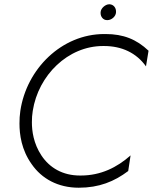

<svg xmlns="http://www.w3.org/2000/svg" viewBox="-20 -868 714 897"><path d="M450 -811C450 -809 450 -808 450 -806C450 -791 461 -774 480 -774C481 -774 482 -774 482 -774C501 -774 521 -791 522 -810C522 -812 522 -814 522 -815C522 -831 511 -847 492 -848C491 -848 491 -848 490 -848C473 -848 451 -830 450 -811ZM133 -350C159 -517 298 -653 461 -653C463 -653 464 -653 466 -653C549 -653 617 -621 662 -558L674 -631C618 -684 557 -709 473 -709C471 -709 469 -709 467 -709C268 -709 104 -546 75 -350C72 -330 71 -311 71 -291C71 -240 80 -168 128 -101C175 -33 251 9 348 9C443 9 514 -20 579 -69L590 -142C527 -86 451 -48 358 -48C357 -48 355 -48 353 -48C273 -48 212 -84 174 -141C136 -198 129 -257 129 -297C129 -315 130 -332 133 -350Z"/></svg>

Font: Jost Light
Style: Italic
Weight: 300
Italic angle: -5°
Version: Version 3.710